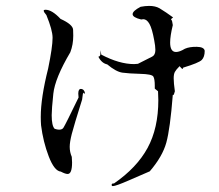

<svg xmlns="http://www.w3.org/2000/svg" viewBox="-20 -573 743 650"><path d="M362 57Q372 57 415.5 38Q459 19 487 7Q530 -43 543 -90Q556 -137 565 -252L566 -251Q569 -251 572 -264Q568 -292 568 -308Q568 -322 572 -329.5Q576 -337 588 -349Q595 -340 598 -340Q600 -340 600 -344Q653 -360 663 -370Q673 -380 673 -401Q671 -414 646.5 -414.5Q622 -415 606 -408Q588 -397 576 -397Q556 -397 556 -429Q556 -451 565 -488Q563 -504 560 -506L559 -507Q559 -509 566 -514Q543 -531 520 -545Q506 -553 485 -553Q472 -553 456 -550Q429 -536 429 -525Q429 -514 458 -507L465 -508Q477 -508 486 -492Q495 -476 502 -437Q506 -417 506 -404Q506 -387 495.5 -381.5Q485 -376 447 -357L434 -356Q384 -356 323 -388L320 -403V-401Q320 -400 320 -391Q320 -382 313 -381Q324 -359 343 -355Q373 -330 394.5 -327Q416 -324 455 -323Q494 -322 499 -314Q504 -306 504 -283V-273L515 -264L516 -234Q516 -139 479.5 -72Q443 -5 366 48H364Q358 48 358 53Q358 57 362 57ZM209 16Q224 16 224 -23L223 -42Q216 -58 216 -76Q216 -92 223 -119.5Q230 -147 258 -236Q261 -261 262 -261V-259Q262 -257 268 -256Q266 -271 254 -272Q245 -272 245 -256L246 -243Q202 -152 195 -141Q191 -134 180 -134Q174 -134 165 -137Q155 -147 155 -183Q155 -203 160.5 -255.5Q166 -308 218 -396Q228 -422 228 -452Q228 -454 227.5 -472Q227 -490 185 -509Q156 -540 134 -540Q128 -540 128 -537Q128 -532 137 -522Q158 -471 158 -445Q158 -414 143 -341Q118 -242 118 -177Q118 -162 119 -149Q126 -93 145 -43.5Q164 6 186 8Q201 16 209 16Z"/></svg>

Font: Xiaobo Songti 小帛宋体
Style: Regular
Weight: 400
Version: Version 1.501;March 17, 2024;FontCreator 14.0.0.2814 64-bit